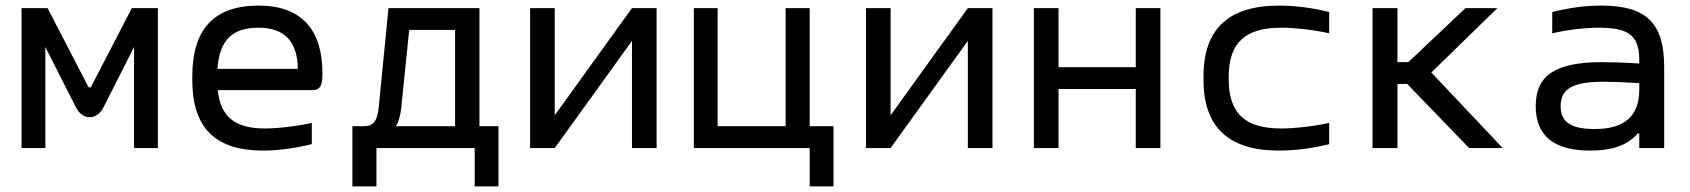

<svg xmlns="http://www.w3.org/2000/svg" viewBox="-20 -529 6040 686"><path d="M57 -500V0H142V-361L252 -144C276 -99 325 -99 349 -144L459 -361V0H544V-500H451L306 -220C304 -215 297 -215 295 -220L150 -500Z M1132 -268C1132 -422 1058 -509 904 -509C745 -509 667 -425 667 -256V-244C667 -73 748 9 920 9C971 9 1035 1 1094 -14V-90C1049 -79 974 -70 927 -70C820 -70 768 -111 758 -207H1093C1126 -207 1132 -223 1132 -268ZM757 -283C764 -385 809 -430 904 -430C998 -430 1043 -379 1044 -283Z M1280 -78H1239V137H1325V0H1676V137H1761V-78H1693V-500H1368L1333 -144C1328 -97 1314 -78 1280 -78ZM1395 -78C1404 -94 1410 -114 1413 -138L1442 -422H1606V-78Z M1874 0H1962L2238 -383V0H2326V-500H2238L1962 -117V-500H1874Z M2459 -500V0H2873V137H2958V-78H2873V-500H2787V-78H2544V-500Z M3074 0H3162L3438 -383V0H3526V-500H3438L3162 -117V-500H3074Z M3674 0H3762V-211H4038V0H4126V-500H4038V-289H3762V-500H3674Z M4280 -256V-244C4280 -74 4370 9 4550 9C4608 9 4670 1 4729 -14V-90C4677 -78 4605 -70 4558 -70C4429 -70 4370 -123 4370 -247V-253C4370 -377 4429 -430 4558 -430C4605 -430 4677 -422 4729 -410V-486C4670 -501 4607 -509 4550 -509C4370 -509 4280 -426 4280 -256Z M4884 -500V0H4973V-229H5008L5229 0H5349L5094 -270L5330 -500H5216L5012 -307H4973V-500Z M5701 -509C5642 -509 5586 -501 5526 -486V-410C5583 -423 5643 -430 5694 -430C5797 -430 5837 -403 5837 -315V-302C5775 -306 5730 -307 5705 -307C5536 -307 5467 -259 5467 -150C5467 -42 5534 9 5661 9C5743 9 5796 -11 5831 -52H5837V0H5926V-290C5926 -447 5862 -509 5701 -509ZM5556 -150C5556 -212 5600 -237 5710 -237C5739 -237 5791 -235 5837 -232V-209C5837 -115 5785 -68 5678 -68C5593 -68 5556 -93 5556 -150Z"/></svg>

Font: LT Wave Mono
Style: Regular
Weight: 400
Designer: Daniel Lyons
Version: Version 2.5 (Glyphs App)